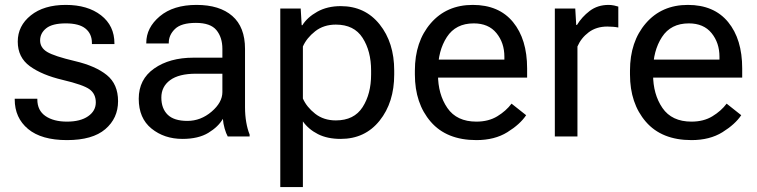

<svg xmlns="http://www.w3.org/2000/svg" viewBox="-20 -548 3040 771"><path d="M39.1 -151.4V-148.9Q39.1 -74.7 92.8 -30Q146.5 14.6 249 14.6Q351.6 14.6 402.8 -29.3Q454.1 -73.2 454.1 -141.6Q454.1 -210 408.9 -246.6Q363.8 -283.2 280.8 -302.7Q197.8 -322.3 169.4 -339.4Q141.1 -356.4 141.1 -385.7Q141.1 -415 165.8 -434.6Q190.4 -454.1 244.1 -454.1Q297.9 -454.1 323.5 -433.1Q349.1 -412.1 349.1 -375.5V-371.1H439.5V-373.5Q439.5 -444.8 385.7 -486.6Q332 -528.3 244.1 -528.3Q156.2 -528.3 103.8 -486.3Q51.3 -444.3 51.3 -380.9Q51.3 -317.4 100.1 -282Q148.9 -246.6 231.9 -227.1Q314.9 -207.5 339.8 -189.2Q364.7 -170.9 364.7 -136.7Q364.7 -102.5 333.7 -81.1Q302.7 -59.6 249 -59.6Q195.3 -59.6 162.6 -82Q129.9 -104.5 129.9 -148.9V-151.4Z M537.1 -151.4Q537.1 -73.2 588.4 -31.7Q639.6 9.8 712.9 9.8Q776.4 9.8 816.7 -14.6Q856.9 -39.1 875 -70.8Q876.5 -51.3 882.1 -31.7Q887.7 -12.2 894.5 0H982.4V-7.8Q973.6 -29.3 968.8 -57.4Q963.9 -85.4 963.9 -117.2V-351.6Q963.9 -439.5 912.8 -483.9Q861.8 -528.3 769 -528.3Q676.3 -528.3 621.8 -482.7Q567.4 -437 567.4 -376V-373.5H657.7V-376Q657.7 -407.7 682.9 -431.9Q708 -456.1 766.6 -456.1Q825.2 -456.1 849.1 -427Q873 -397.9 873 -351.6V-316.4H756.8Q661.1 -316.4 599.1 -272.9Q537.1 -229.5 537.1 -151.4ZM627.9 -156.2Q627.9 -200.2 663.1 -226.1Q698.2 -252 766.6 -252H873V-178.2Q873 -136.7 829.6 -99.6Q786.1 -62.5 732.4 -62.5Q678.7 -62.5 653.3 -87.4Q627.9 -112.3 627.9 -156.2Z M1105.5 203.1H1196.3V-60.5Q1218.8 -28.8 1256.6 -9.5Q1294.4 9.8 1348.1 9.8Q1445.8 9.8 1504.4 -63.5Q1563 -136.7 1563 -249V-264.6Q1563 -377 1504.4 -450.2Q1445.8 -523.4 1348.1 -523.4Q1294.4 -523.4 1254.2 -501Q1213.9 -478.5 1194.3 -446.8H1191.4L1187.5 -513.7H1105.5ZM1196.3 -152.3V-361.3Q1211.4 -395.5 1245.6 -422.4Q1279.8 -449.2 1328.6 -449.2Q1401.9 -449.2 1436 -396Q1470.2 -342.8 1470.2 -264.6V-249Q1470.2 -170.9 1436 -117.7Q1401.9 -64.5 1328.6 -64.5Q1279.8 -64.5 1245.6 -91.3Q1211.4 -118.2 1196.3 -152.3Z M1646 -249Q1646 -132.8 1709.7 -59.1Q1773.4 14.6 1893.1 14.6Q1966.3 14.6 2017.3 -17.1Q2068.4 -48.8 2092.8 -85.4L2034.2 -131.8Q2012.2 -102.5 1977.1 -81.1Q1941.9 -59.6 1893.1 -59.6Q1814 -59.6 1776.4 -114.5Q1738.8 -169.4 1738.8 -249V-264.6Q1738.8 -344.2 1774.4 -399.2Q1810.1 -454.1 1882.3 -454.1Q1941.9 -454.1 1973.6 -415Q2005.4 -376 2005.4 -320.3V-308.6H1701.7V-236.3H2096.7V-273.4Q2096.7 -390.6 2040 -459.5Q1983.4 -528.3 1878.4 -528.3Q1773.4 -528.3 1709.7 -454.6Q1646 -380.9 1646 -264.6Z M2208 0H2298.8V-361.3Q2313.5 -395.5 2344.2 -418.5Q2375 -441.4 2418.9 -441.4Q2431.6 -441.4 2442.4 -440.4Q2453.1 -439.5 2462.9 -437.5V-521.5Q2458 -523.4 2446.3 -525.9Q2434.6 -528.3 2423.8 -528.3Q2379.9 -528.3 2348.1 -504.2Q2316.4 -480 2296.9 -447.8H2293.9L2290 -513.7H2208Z M2509.8 -249Q2509.8 -132.8 2573.5 -59.1Q2637.2 14.6 2756.8 14.6Q2830.1 14.6 2881.1 -17.1Q2932.1 -48.8 2956.5 -85.4L2897.9 -131.8Q2876 -102.5 2840.8 -81.1Q2805.7 -59.6 2756.8 -59.6Q2677.7 -59.6 2640.1 -114.5Q2602.5 -169.4 2602.5 -249V-264.6Q2602.5 -344.2 2638.2 -399.2Q2673.8 -454.1 2746.1 -454.1Q2805.7 -454.1 2837.4 -415Q2869.1 -376 2869.1 -320.3V-308.6H2565.4V-236.3H2960.4V-273.4Q2960.4 -390.6 2903.8 -459.5Q2847.2 -528.3 2742.2 -528.3Q2637.2 -528.3 2573.5 -454.6Q2509.8 -380.9 2509.8 -264.6Z"/></svg>

Font: Roboto Flex
Style: Regular
Weight: 400
Designer: Berlow after Robertson
Foundry: Google
Version: Version 3.200;gftools[0.9.32]